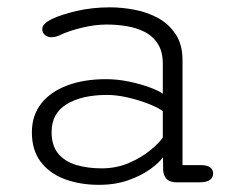

<svg xmlns="http://www.w3.org/2000/svg" viewBox="-20 -508 659 536"><path d="M474 1Q454.5 1 445.8 -7.8Q437 -16.5 435.5 -32L435 -69Q424.5 -54 399.8 -36Q375 -18 338.5 -5Q302 8 256.5 8Q203 8 160.5 -8Q118 -24 93.5 -56.5Q69 -89 69 -138.5Q69 -185.5 95 -218.8Q121 -252 167.8 -269.5Q214.5 -287 276 -287Q308 -287 340.2 -280.2Q372.5 -273.5 398 -264Q423.5 -254.5 434.5 -246.5V-330Q434.5 -364.5 420.2 -386.2Q406 -408 382.8 -419.5Q359.5 -431 332.2 -435.2Q305 -439.5 278.5 -439.5Q244.5 -439.5 208 -430.5Q171.5 -421.5 148.5 -410.5Q141.5 -407 135.2 -405.5Q129 -404 124 -404Q112.5 -404 105.2 -410.5Q98 -417 98 -426.5Q98 -435.5 105.5 -442.2Q113 -449 125 -455Q151.5 -467.5 194.5 -477.5Q237.5 -487.5 287 -487.5Q321.5 -487.5 357.2 -480.5Q393 -473.5 422.8 -456.8Q452.5 -440 471 -411.5Q489.5 -383 489.5 -340V-47H541.5Q558 -47 566.5 -40.8Q575 -34.5 575 -23.5Q575 -12.5 566 -5.8Q557 1 536 1ZM434.5 -197.5Q422 -207.5 395 -218Q368 -228.5 336.8 -235.8Q305.5 -243 279.5 -243Q208.5 -243 166.2 -217.2Q124 -191.5 124 -139.5Q124 -101.5 142.5 -79.2Q161 -57 192.8 -47.5Q224.5 -38 263.5 -38Q305 -38 339.8 -53Q374.5 -68 399.2 -88.2Q424 -108.5 434.5 -124Z"/></svg>

Font: Sono Monospace Light
Style: Regular
Weight: 300
Version: Version 2.112